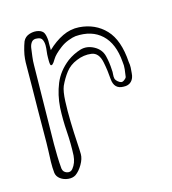

<svg xmlns="http://www.w3.org/2000/svg" viewBox="-84 -475 580 649"><g transform="rotate(-15 206.5 -150.5)"><path d="M132 -331Q158 -356 186 -369.5Q214 -383 244 -381Q300 -377 335.5 -339.5Q371 -302 376 -224Q378 -214 377.5 -204Q377 -194 376 -185Q375 -167 365 -157Q355 -147 338 -148Q305 -148 302 -184Q301 -199 299 -214Q297 -229 294 -244Q287 -280 261 -283.5Q235 -287 209 -276Q184 -266 169 -246.5Q154 -227 143 -203Q136 -186 134.5 -152Q133 -118 134 -79.5Q135 -41 137 -9.5Q139 22 139 35Q139 51 128 70Q117 89 103 99Q92 106 76.5 104.5Q61 103 49.5 94.5Q38 86 36 73Q34 55 34.5 33.5Q35 12 36 -5Q37 -30 37 -68Q37 -106 37.5 -147.5Q38 -189 38.5 -227Q39 -265 39 -291.5Q39 -318 40 -325Q41 -338 45 -354Q49 -370 54 -383Q61 -398 77.5 -403Q94 -408 109 -404Q125 -400 129 -385Q133 -370 132 -356ZM125 -283Q119 -279 117.5 -284Q116 -289 116 -297Q116 -305 116 -309Q116 -320 117.5 -330.5Q119 -341 119 -351Q119 -362 115 -371Q111 -380 98 -381Q85 -383 78.5 -375.5Q72 -368 70 -356Q68 -341 66 -326Q64 -311 64 -296Q63 -227 62 -158.5Q61 -90 60 -22Q60 -1 60.5 21Q61 43 63 65Q65 78 77.5 82Q90 86 98 76Q112 59 114 33Q116 -8 113 -50.5Q110 -93 112 -135Q115 -179 130.5 -217Q146 -255 182 -283Q204 -299 228.5 -306.5Q253 -314 278 -300Q301 -287 307 -263Q313 -239 314 -214Q315 -206 314 -197.5Q313 -189 315 -181Q317 -176 323 -171Q329 -166 334 -165Q339 -164 345.5 -169Q352 -174 353 -178Q355 -191 356.5 -204Q358 -217 356 -230Q351 -295 316.5 -327Q282 -359 225 -355Q215 -354 199 -348Q183 -342 170 -332Q145 -313 137 -299.5Q129 -286 125 -283Z"/></g></svg>

Font: Shizuru
Style: Regular
Weight: 400
Version: Version 1.000